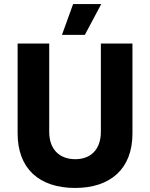

<svg xmlns="http://www.w3.org/2000/svg" viewBox="-20 -915 740 948"><path d="M480 -895H341L286 -743H399ZM351 13C524 13 634 -80 634 -256V-700H478V-264C478 -176 427 -129 352 -129C275 -129 223 -176 223 -264V-700H67V-256C67 -85 171 13 351 13Z"/></svg>

Font: Fixel Text Bold
Style: Bold
Weight: 700
Width: 4
Designer: AlfaBravo + MacPaw
Foundry: Kyrylo Tkachov, Marchela Mozhyna, Serhii Makarenko, Maria Weinstein, Zakhar Kryvoshyya
Version: Version 1.211